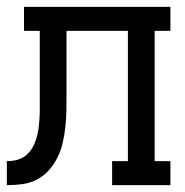

<svg xmlns="http://www.w3.org/2000/svg" viewBox="-20 -540 540 560"><path d="M0 0V-70Q15 -70 29 -73.5Q43 -77 54.5 -86Q66 -95 73.5 -107.5Q81 -120 85.5 -134Q90 -148 92 -162.5Q94 -177 95 -191.5Q96 -206 96 -220.5Q96 -235 96 -250Q96 -250 96 -251Q96 -252 96 -253V-257Q96 -258 96 -259Q96 -260 96 -261V-450H50V-520H477V-450H431V-70H477V0H307V-70H353V-450H174V-259Q174 -236 173.5 -213.5Q173 -191 170.5 -168.5Q168 -146 163 -124Q158 -102 148 -81.5Q138 -61 123 -44Q108 -27 88 -16.5Q68 -6 45.5 -3Q23 0 0 0Z"/></svg>

Font: Iosevka Slab
Style: Regular
Weight: 400
Monospace: yes
Designer: Belleve Invis
Foundry: Belleve Invis
Version: Version 11.2.4; ttfautohint (v1.8.3)